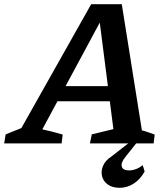

<svg xmlns="http://www.w3.org/2000/svg" viewBox="-56 -684 799 916"><path d="M621 -62Q637 -58 652.5 -52.5Q668 -47 682 -42L677 0H373L382 -43L485 -68L414 -623L443 -619L146 -67Q170 -62 194.5 -55.5Q219 -49 243 -42L238 0H-36L-29 -43L46 -73L379 -664H525ZM164 -201 198 -273H535L543 -201ZM515 212Q480 212 458.5 196.5Q437 181 431 157Q425 133 435.5 107.5Q446 82 475 63L579 -18H608L542 65Q520 92 525 110.5Q530 129 560 129Q576 129 593 122.5Q610 116 625 104L634 134Q614 171 582.5 191.5Q551 212 515 212Z"/></svg>

Font: Piazzolla Thin
Style: Bold Italic
Weight: 700
Italic angle: -11.3°
Version: Version 2.005